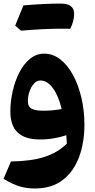

<svg xmlns="http://www.w3.org/2000/svg" viewBox="-20 -779 540 1086"><path d="M177.7 287.1Q132.8 287.1 92.8 275.9Q52.7 264.6 0 232.4L42 134.3Q156.7 132.8 231.4 108.6Q306.2 84.5 357.9 33.7Q357.4 21.5 356.7 10Q356 -1.5 355 -14.2Q323.7 -3.4 285.6 3.2Q247.6 9.8 204.1 9.8Q123 9.8 80.8 -28.8Q38.6 -67.4 38.6 -147.9Q38.6 -205.6 51.8 -263.4Q64.9 -321.3 89.6 -369.4Q114.3 -417.5 149.9 -446.5Q185.5 -475.6 230 -475.6Q279.3 -475.6 320.8 -443.4Q362.3 -411.1 392.8 -355Q423.3 -298.8 440.4 -226.3Q457.5 -153.8 457.5 -72.8Q457.5 27.8 427.2 109.4Q397 190.9 335 239Q272.9 287.1 177.7 287.1ZM328.6 -162.1Q312 -235.4 279.8 -279.5Q247.6 -323.7 208.5 -323.7Q188.5 -323.7 172.4 -306.2Q156.2 -288.6 147 -262Q137.7 -235.4 137.7 -208Q137.7 -174.8 159.7 -163.8Q181.6 -152.8 223.1 -152.8Q278.3 -152.8 328.6 -162.1ZM322.3 -616.7Q233.4 -616.7 98.6 -605.5Q90.8 -612.3 82.5 -619.6Q74.2 -627 65.9 -634.3Q77.6 -663.6 89.4 -691.9Q101.1 -720.2 112.8 -748.5Q233.9 -758.8 324.7 -758.8Q399.4 -758.8 399.4 -700.2Q399.4 -661.1 377.4 -616.2Q377.4 -616.2 322.3 -616.7Z"/></svg>

Font: Pinar DS2-Bold
Style: Regular
Weight: 700
Designer: Amin Abedi
Version: Version 2.000